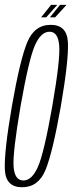

<svg xmlns="http://www.w3.org/2000/svg" viewBox="-22 -784 306 808"><path d="M71 4Q139.5 4 169.5 -68.8Q199.5 -141.5 234 -337Q267.5 -532 263.8 -605.8Q260 -679.5 191.5 -679.5Q123 -679.5 92.8 -606.5Q62.5 -533.5 28 -337Q-5.5 -141.5 -1.5 -68.8Q2.5 4 71 4ZM76.5 -24.5Q39.5 -24.5 35.2 -82.8Q31 -141 64.5 -337Q99 -533.5 124.5 -592Q150 -650.5 186.5 -650.5Q222.5 -650.5 227.2 -592.2Q232 -534 198 -337Q163.5 -141 138 -82.8Q112.5 -24.5 76.5 -24.5ZM188 -711H210L258 -763.5H230.5ZM151 -711H172.5L219 -763.5H193Z"/></svg>

Font: Anybody ExtraCondensed ExtraLight
Style: Italic
Weight: 250
Width: 2
Italic angle: -10°
Version: Version 1.113;gftools[0.9.25]